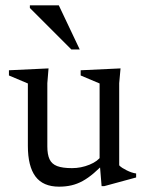

<svg xmlns="http://www.w3.org/2000/svg" viewBox="-20 -690 552 720"><path d="M157.5 -141Q157.5 -110.5 165.8 -92.8Q174 -75 194.2 -67.2Q214.5 -59.5 250 -59.5Q284 -59.5 315.8 -72.5Q347.5 -85.5 360 -105.5L379 -86.5Q354 -59.5 332.2 -41Q310.5 -22.5 290 -11.2Q269.5 0 248 5Q226.5 10 201.5 10Q141.5 10 113 -28.2Q84.5 -66.5 84.5 -143V-377L13.5 -407V-426.5L162 -433.5L157.5 -378ZM361 8 353.5 -83V-377L282.5 -407V-426.5L432 -433.5L427 -378V-70Q431.5 -65 439 -60.2Q446.5 -55.5 455.5 -51Q464.5 -46.5 473.5 -43.5Q482.5 -40.5 490.5 -39.5V-24.5L371 8ZM279 -504.5H247.5L92 -660V-670H200.5Z"/></svg>

Font: Newsreader Text
Style: Regular
Weight: 400
Designer: Hugues Gentile
Foundry: Production Type
Version: Version 1.001